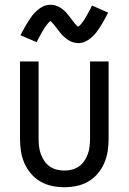

<svg xmlns="http://www.w3.org/2000/svg" viewBox="-20 -778 540 806"><path d="M250 8Q224 8 198 2.5Q172 -3 149.5 -16Q127 -29 110 -49Q93 -69 82.5 -93Q72 -117 68 -143Q64 -169 64 -195V-520H142V-195Q142 -179 144 -162.5Q146 -146 151.5 -131Q157 -116 166 -102.5Q175 -89 188.5 -79.5Q202 -70 218 -66Q234 -62 250 -62Q266 -62 282 -66Q298 -70 311.5 -79.5Q325 -89 334 -102.5Q343 -116 348.5 -131Q354 -146 356 -162.5Q358 -179 358 -195V-520H436V-195Q436 -169 432 -143Q428 -117 417.5 -93Q407 -69 390 -49Q373 -29 350.5 -16Q328 -3 302 2.5Q276 8 250 8ZM308 -597Q303 -597 298 -598Q293 -599 288.5 -600Q284 -601 279.5 -603Q275 -605 270.5 -607.5Q266 -610 262.5 -612.5Q259 -615 255.5 -618Q252 -621 248 -624.5Q244 -628 240.5 -631.5Q237 -635 234 -639Q231 -643 228.5 -646.5Q226 -650 223 -653.5Q220 -657 216.5 -661.5Q213 -666 210 -670Q207 -674 204 -677.5Q201 -681 197.5 -684.5Q194 -688 192 -690Q189 -688 187 -686Q185 -684 181.5 -680Q178 -676 177 -674.5Q176 -673 174 -670.5Q172 -668 170.5 -666Q169 -664 167 -661Q165 -658 163.5 -655Q162 -652 160 -649Q158 -646 156 -642.5Q154 -639 152 -635.5Q150 -632 147.5 -627.5Q145 -623 143 -619Q141 -615 138.5 -610Q136 -605 134 -601L66 -630Q75 -648 83.5 -663Q92 -678 100 -690.5Q108 -703 116 -713.5Q124 -724 136 -734.5Q148 -745 162 -751.5Q176 -758 192 -758Q202 -758 211.5 -755.5Q221 -753 229.5 -748Q238 -743 245.5 -737Q253 -731 259.5 -723.5Q266 -716 271 -709.5Q276 -703 283 -693.5Q290 -684 295.5 -677.5Q301 -671 308 -666Q311 -668 313 -669.5Q315 -671 318.5 -675Q322 -679 323 -680.5Q324 -682 326 -684.5Q328 -687 329.5 -689Q331 -691 333 -694Q335 -697 336.5 -700Q338 -703 340 -706Q342 -709 344 -712.5Q346 -716 348 -720Q350 -724 352.5 -728Q355 -732 357 -736Q359 -740 361.5 -745Q364 -750 366 -755L434 -725Q425 -707 416.5 -692Q408 -677 400 -664.5Q392 -652 384 -641.5Q376 -631 364 -620.5Q352 -610 338 -603.5Q324 -597 308 -597Z"/></svg>

Font: Iosevka Term SS14
Style: Regular
Weight: 400
Monospace: yes
Designer: Belleve Invis
Foundry: Belleve Invis
Version: Version 24.1.1; ttfautohint (v1.8.4)